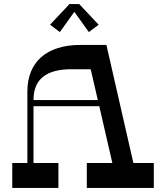

<svg xmlns="http://www.w3.org/2000/svg" viewBox="-20 -920 813 940"><path d="M344 -862 415 -763 463 -799 368 -900H320L225 -799L273 -763ZM633 -122 501 -700H373C210 -700 114 -618 114 -472V-122H40V0H266V-122H144V-400H466L530 -122H405V0H733V-122ZM144 -430C144 -533 207 -581 330 -581H424L459 -430Z"/></svg>

Font: Space Cowgirl Medium
Style: Regular
Weight: 600
Designer: Valery Marier
Foundry: Valery Marier
Version: Version 1.000;hotconv 1.0.109;makeotfexe 2.5.65596